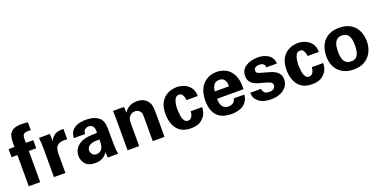

<svg xmlns="http://www.w3.org/2000/svg" viewBox="-17 -1517 4590 2318"><g transform="rotate(-20 2278.0 -358.0)"><path d="M75.2 0V-400.4H0V-504.9H75.2V-574.2Q75.2 -618.2 88.4 -654.8Q101.6 -691.4 139.2 -713.4Q176.8 -735.4 249 -735.4Q263.7 -735.4 329.1 -730.5V-627Q324.2 -627.9 321.3 -627.9Q314.5 -628.9 309.6 -629.4Q304.7 -629.9 297.9 -629.9Q259.8 -629.9 244.1 -618.7Q228.5 -607.4 225.1 -592.3Q221.7 -577.1 221.7 -564.5V-504.9H316.4V-400.4H221.7V0Z M398.4 0V-380.9Q398.4 -399.4 396 -440.9Q393.6 -482.4 390.6 -506.8H530.3L533.2 -410.2Q544.9 -445.3 581.1 -477.5Q617.2 -509.8 705.1 -507.8V-375Q630.9 -380.9 597.2 -362.3Q563.5 -343.8 554.7 -312Q545.9 -280.3 545.9 -249V0Z M1223.6 0H1089.8Q1085 -46.9 1085 -69.3Q1056.6 -29.3 1026.9 -12.2Q997.1 4.9 972.2 8.3Q947.3 11.7 933.6 11.7Q878.9 11.7 850.6 -0.5Q822.3 -12.7 807.6 -28.3Q785.2 -50.8 774.4 -80.1Q763.7 -109.4 763.7 -138.7Q763.7 -159.2 771 -187.5Q778.3 -215.8 801.8 -244.6Q825.2 -273.4 871.1 -295.9Q918.9 -316.4 976.6 -320.3Q1034.2 -324.2 1070.3 -324.2Q1070.3 -348.6 1069.3 -363.3Q1068.4 -377.9 1063.5 -390.6Q1056.6 -409.2 1043.9 -418.5Q1031.2 -427.7 1018.1 -430.2Q1004.9 -432.6 998 -432.6Q965.8 -432.6 941.4 -405.3Q933.6 -392.6 932.1 -380.9Q930.7 -369.1 930.7 -360.4H786.1Q785.2 -381.8 794.9 -415.5Q804.7 -449.2 842.8 -478.5Q877.9 -502.9 918.9 -511.2Q960 -519.5 996.1 -519.5Q1016.6 -519.5 1049.3 -515.6Q1082 -511.7 1115.7 -497.6Q1149.4 -483.4 1175.8 -455.1Q1200.2 -422.9 1205.6 -385.7Q1210.9 -348.6 1210.9 -331.1L1211.9 -127.9Q1211.9 -63.5 1223.6 0ZM1070.3 -238.3Q998 -244.1 952.6 -222.7Q907.2 -201.2 907.2 -156.2Q907.2 -130.9 925.3 -107.4Q943.4 -84 979.5 -84Q1000 -84 1016.1 -92.3Q1032.2 -100.6 1043 -113.3Q1061.5 -136.7 1065.9 -167Q1070.3 -197.3 1070.3 -238.3Z M1344.7 0V-415Q1344.7 -416 1344.2 -431.6Q1343.8 -447.3 1343.3 -468.3Q1342.8 -489.3 1341.8 -506.8H1483.4L1487.3 -430.7Q1494.1 -443.4 1511.7 -463.9Q1529.3 -484.4 1563 -501.5Q1596.7 -518.6 1651.4 -518.6Q1701.2 -518.6 1732.9 -502.4Q1764.6 -486.3 1781.7 -464.4Q1798.8 -442.4 1805.7 -423.8Q1813.5 -403.3 1816.4 -373.5Q1819.3 -343.8 1819.3 -273.4V0H1668V-314.5Q1668 -330.1 1667 -343.8Q1666 -357.4 1660.2 -369.1Q1652.3 -385.7 1634.8 -398.9Q1617.2 -412.1 1587.9 -412.1Q1540 -412.1 1511.7 -373Q1503.9 -363.3 1498.5 -344.2Q1493.2 -325.2 1493.2 -295.9V0Z M2365.2 -326.2H2220.7V-328.1Q2219.7 -339.8 2214.8 -360.8Q2210 -381.8 2196.8 -400.4Q2183.6 -418.9 2155.3 -418.9Q2121.1 -418.9 2104.5 -390.1Q2087.9 -361.3 2083 -323.2Q2078.1 -285.2 2078.1 -257.8Q2078.1 -237.3 2084 -186Q2089.8 -134.8 2114.3 -102.5Q2125 -91.8 2135.7 -88.9Q2146.5 -85.9 2154.3 -85.9Q2163.1 -85.9 2177.7 -91.3Q2192.4 -96.7 2205.6 -117.7Q2218.8 -138.7 2222.7 -182.6H2369.1Q2369.1 -152.3 2357.4 -112.3Q2345.7 -72.3 2303.7 -34.2Q2253.9 12.7 2160.2 12.7Q2109.4 12.7 2065.9 -1.5Q2022.5 -15.6 1987.3 -53.7Q1923.8 -131.8 1923.8 -252.9Q1923.8 -338.9 1950.7 -391.1Q1977.5 -443.4 2016.6 -470.2Q2055.7 -497.1 2095.2 -505.9Q2134.8 -514.6 2160.2 -514.6Q2207 -514.6 2254.4 -496.1Q2301.8 -477.5 2333 -436Q2364.3 -394.5 2365.2 -326.2Z M2912.1 -214.8H2572.3Q2572.3 -202.1 2574.2 -180.2Q2576.2 -158.2 2585.4 -135.3Q2594.7 -112.3 2615.7 -96.2Q2636.7 -80.1 2675.8 -80.1Q2703.1 -80.1 2728 -94.2Q2752.9 -108.4 2763.7 -150.4H2898.4Q2898.4 -131.8 2889.6 -102.5Q2880.9 -73.2 2850.6 -40Q2822.3 -10.7 2775.9 3.9Q2729.5 18.6 2673.8 18.6Q2641.6 18.6 2589.4 7.3Q2537.1 -3.9 2496.1 -43.9Q2460.9 -80.1 2445.8 -130.4Q2430.7 -180.7 2430.7 -241.2Q2430.7 -282.2 2439.5 -326.2Q2448.2 -370.1 2470.7 -410.2Q2493.2 -450.2 2536.1 -480.5Q2594.7 -522.5 2677.7 -522.5Q2731.4 -522.5 2788.6 -496.1Q2845.7 -469.7 2881.8 -400.4Q2906.2 -346.7 2910.2 -297.4Q2914.1 -248 2912.1 -214.8ZM2578.1 -307.6H2760.7Q2760.7 -319.3 2756.8 -346.7Q2752.9 -374 2734.4 -397.5Q2715.8 -420.9 2672.9 -420.9Q2624 -420.9 2601.6 -387.2Q2579.1 -353.5 2578.1 -307.6Z M2973.6 -146.5H3112.3Q3113.3 -121.1 3131.3 -99.1Q3149.4 -77.1 3196.3 -77.1Q3236.3 -77.1 3255.4 -95.7Q3274.4 -114.3 3274.4 -136.7Q3274.4 -154.3 3260.7 -168Q3247.1 -181.6 3204.1 -194.3L3112.3 -218.8Q3090.8 -224.6 3061 -237.8Q3031.2 -251 3007.8 -279.3Q2984.4 -307.6 2984.4 -359.4Q2984.4 -432.6 3045.9 -474.6Q3107.4 -516.6 3205.1 -516.6Q3283.2 -516.6 3337.9 -480Q3392.6 -443.4 3397.5 -368.2H3262.7Q3259.8 -395.5 3247.1 -408.2Q3234.4 -420.9 3218.3 -424.3Q3202.1 -427.7 3190.4 -427.7Q3160.2 -427.7 3140.1 -414.6Q3120.1 -401.4 3120.1 -377.9Q3120.1 -352.5 3138.2 -342.8Q3156.2 -333 3189.5 -325.2L3280.3 -299.8Q3415 -262.7 3415 -159.2Q3415 -115.2 3390.1 -75.7Q3365.2 -36.1 3313.5 -10.7Q3261.7 14.6 3183.6 14.6Q3134.8 14.6 3089.8 1.5Q3044.9 -11.7 3010.7 -46.9Q2986.3 -74.2 2980 -100.6Q2973.6 -127 2973.6 -146.5Z M3920.9 -326.2H3776.4V-328.1Q3775.4 -339.8 3770.5 -360.8Q3765.6 -381.8 3752.4 -400.4Q3739.3 -418.9 3710.9 -418.9Q3676.8 -418.9 3660.2 -390.1Q3643.6 -361.3 3638.7 -323.2Q3633.8 -285.2 3633.8 -257.8Q3633.8 -237.3 3639.6 -186Q3645.5 -134.8 3669.9 -102.5Q3680.7 -91.8 3691.4 -88.9Q3702.1 -85.9 3710 -85.9Q3718.8 -85.9 3733.4 -91.3Q3748 -96.7 3761.2 -117.7Q3774.4 -138.7 3778.3 -182.6H3924.8Q3924.8 -152.3 3913.1 -112.3Q3901.4 -72.3 3859.4 -34.2Q3809.6 12.7 3715.8 12.7Q3665 12.7 3621.6 -1.5Q3578.1 -15.6 3543 -53.7Q3479.5 -131.8 3479.5 -252.9Q3479.5 -338.9 3506.3 -391.1Q3533.2 -443.4 3572.3 -470.2Q3611.3 -497.1 3650.9 -505.9Q3690.4 -514.6 3715.8 -514.6Q3762.7 -514.6 3810.1 -496.1Q3857.4 -477.5 3888.7 -436Q3919.9 -394.5 3920.9 -326.2Z M3986.3 -248Q3986.3 -293.9 3999.5 -341.3Q4012.7 -388.7 4042.5 -428.2Q4072.3 -467.8 4122.6 -492.2Q4172.9 -516.6 4247.1 -516.6Q4338.9 -516.6 4396.5 -480Q4454.1 -443.4 4481.9 -382.8Q4509.8 -322.3 4509.8 -252Q4509.8 -180.7 4481.4 -119.1Q4453.1 -57.6 4394.5 -20Q4335.9 17.6 4244.1 17.6Q4171.9 17.6 4113.8 -11.7Q4055.7 -41 4021 -100.1Q3986.3 -159.2 3986.3 -248ZM4138.7 -247.1Q4138.7 -162.1 4166.5 -123.5Q4194.3 -85 4249 -85Q4282.2 -85 4306.6 -100.1Q4331.1 -115.2 4344.7 -153.3Q4358.4 -191.4 4358.4 -257.8Q4358.4 -291 4351.1 -328.6Q4343.8 -366.2 4319.8 -392.1Q4295.9 -418 4247.1 -418Q4207 -418 4184.6 -397.9Q4162.1 -377.9 4152.3 -349.6Q4142.6 -321.3 4140.6 -293Q4138.7 -264.6 4138.7 -247.1Z"/></g></svg>

Font: FreeUniversal
Style: Bold
Weight: 700
Version: Version 1.001 March 22, 2017